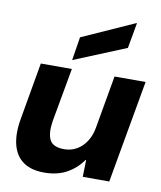

<svg xmlns="http://www.w3.org/2000/svg" viewBox="-86 -833 764 913"><g transform="rotate(10 296.0 -376.0)"><path d="M189 12Q126 12 87.5 -15.5Q49 -43 36 -95.5Q23 -148 36 -221L84 -496H234L187 -235Q178 -177 193.5 -145.5Q209 -114 264 -114Q296 -114 323 -129Q350 -144 369 -172.5Q388 -201 395 -240L440 -496H590L502 0H374L376 -81H373Q342 -37 296.5 -12.5Q251 12 189 12ZM228 -538 246 -651 498 -764H501L479 -641Z"/></g></svg>

Font: DM Sans 36pt Black
Style: Italic
Weight: 900
Italic angle: -10°
Designer: Colophon Foundry, Jonny Pinhorn
Foundry: Colophon Foundry
Version: Version 4.004;gftools[0.9.30]